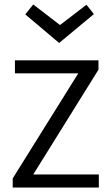

<svg xmlns="http://www.w3.org/2000/svg" viewBox="-20 -839 501 859"><path d="M422.2 -58.5V0H36.9V-40.9L330.1 -510.8H46.8V-569H420.6V-527.3L128.8 -58.5ZM93.1 -774.6 128.7 -819 254.3 -722.6H242.8L366.8 -817.8L400.1 -776L244.6 -646.7Z"/></svg>

Font: Yaldevi ExtraLight
Style: Regular
Weight: 200
Designer: Sol Matas, Rajitha Manaperi, Kosala Senevirathne
Foundry: Mooniak
Version: Version 1.100